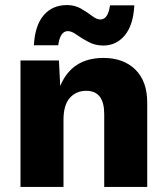

<svg xmlns="http://www.w3.org/2000/svg" viewBox="-20 -739 660 759"><path d="M511 -718Q507 -640 473.5 -599.5Q440 -559 388 -559Q356 -559 329 -573.5Q302 -588 282.5 -602Q263 -616 248 -616Q218 -616 210 -560H114Q118 -638 152.5 -678.5Q187 -719 245 -719Q276 -719 301 -704.5Q326 -690 344 -676Q362 -662 377 -662Q407 -662 415 -718ZM389 -510Q468 -510 515 -464Q562 -418 562 -333V0H392V-288Q392 -380 321 -380Q281 -380 256 -352Q231 -324 231 -265V0H61V-500H213L218 -399Q264 -510 389 -510Z"/></svg>

Font: Elaine Sans
Style: Bold
Weight: 700
Designer: Wei Huang
Foundry: Wei Huang
Version: Version 2.001;December 24, 2019;FontCreator 12.0.0.2547 64-b